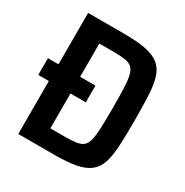

<svg xmlns="http://www.w3.org/2000/svg" viewBox="-160 -817 910 945"><g transform="rotate(30 295.0 -344.0)"><path d="M72 0V-301H12V-396H72V-688H275Q351 -688 399.5 -678.5Q448 -669 476 -646.5Q504 -624 516.5 -585Q529 -546 532 -486.5Q535 -427 535 -344Q535 -261 532 -201.5Q529 -142 516.5 -103Q504 -64 476 -41.5Q448 -19 399.5 -9.5Q351 0 275 0ZM195 -103H271Q310 -103 336 -106Q362 -109 377.5 -120Q393 -131 400 -156.5Q407 -182 409 -227.5Q411 -273 411 -344Q411 -415 409 -460.5Q407 -506 399.5 -531.5Q392 -557 376.5 -568Q361 -579 335.5 -582Q310 -585 271 -585H195V-396H282V-301H195Z"/></g></svg>

Font: Saira SemiCondensed SemiBold
Style: Regular
Weight: 600
Width: 4
Designer: Hector Gatti with collaboration of the Omnibus-Type team
Foundry: Omnibus-Type
Version: Version 1.101